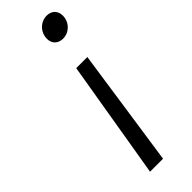

<svg xmlns="http://www.w3.org/2000/svg" viewBox="-235 -717 721 721"><g transform="rotate(-45 125.5 -356.5)"><path d="M208 -701C175 -701 147 -674 147 -638C147 -613 164 -596 191 -596C223 -596 251 -623 251 -658C251 -684 234 -701 208 -701ZM147 -483 68 -12H137L206 -483Z"/></g></svg>

Font: Arthouse Owned
Style: Italic
Weight: 400
Italic angle: -10°
Designer: Jeremy Tribby
Foundry: Tribby Type
Version: Version 1.000;PS 001.000;hotconv 1.0.88;makeotf.lib2.5.64775